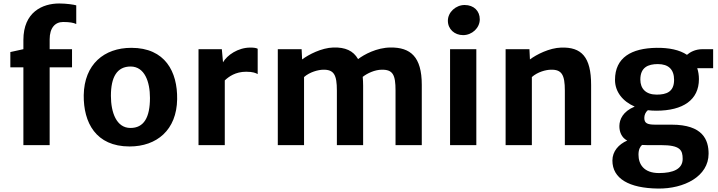

<svg xmlns="http://www.w3.org/2000/svg" viewBox="-20 -842 4166 1114"><path d="M115.7 0H268.1V-451.2H397.9V-556.6H268.1V-613.3C268.1 -680.7 299.8 -714.4 346.2 -714.4C384.3 -714.4 407.2 -710 422.4 -702.6V-811C410.2 -814.9 365.7 -821.8 323.7 -821.8C227.5 -821.8 115.7 -772.9 115.7 -609.9V-556.6L40 -540V-451.2H115.7Z M465.8 -290C463.9 -131.3 535.6 7.8 731.9 7.8C889.6 7.8 1005.4 -87.9 1007.8 -266.6C1010.3 -425.3 938.5 -564.5 742.2 -564.5C584 -564.5 468.8 -468.8 465.8 -290ZM735.4 -99.6C655.8 -100.6 623.5 -189 623.5 -286.1C623.5 -394 658.2 -456.5 738.8 -456.1C818.8 -455.1 850.1 -368.7 850.1 -273.9C850.1 -162.1 815.9 -98.6 735.4 -99.6Z M1131.8 0H1284.2V-375.5C1307.6 -397.5 1346.2 -425.8 1408.2 -425.8C1448.7 -425.8 1464.4 -418 1475.1 -412.1V-559.1C1465.8 -564.5 1450.7 -565.9 1431.6 -565.9C1361.3 -565.9 1297.4 -522 1273.9 -480.5L1267.1 -556.6H1131.8Z M1591.8 0H1744.1V-395C1777.8 -424.8 1827.1 -437 1854.5 -437.5C1918 -439 1934.6 -407.2 1934.6 -316.4V0H2086.9V-345.2C2086.9 -363.3 2085.9 -380.4 2084.5 -396C2112.3 -418 2155.8 -437 2193.8 -437.5C2259.8 -439 2274.9 -407.7 2274.9 -316.9V0H2427.2V-350.1C2427.2 -513.2 2361.3 -567.4 2246.1 -566.4C2166 -565.9 2091.8 -525.4 2057.6 -499C2029.8 -548.3 1982.4 -568.4 1914.1 -566.4C1845.7 -564.5 1770.5 -525.4 1732.9 -497.1L1730 -556.6H1591.8Z M2591.3 0H2743.7V-556.6H2591.3ZM2667 -638.2C2718.8 -638.2 2763.7 -679.7 2763.7 -730C2763.7 -777.8 2730 -813 2675.8 -813C2625 -813 2578.6 -771.5 2578.6 -721.7C2578.6 -672.9 2617.2 -638.2 2667 -638.2Z M2913.6 0H3065.9V-395C3099.6 -424.8 3147 -437 3175.3 -437.5C3239.3 -439.5 3257.3 -408.2 3257.3 -316.4V0H3409.7V-349.1C3409.7 -512.2 3353.5 -569.8 3235.8 -565.9C3167.5 -564 3092.3 -525.4 3054.7 -497.1L3051.8 -556.6H2913.6Z M3533.2 89.4C3533.2 194.3 3629.9 250 3797.9 252C3949.2 253.9 4091.3 181.6 4091.3 49.8C4091.3 -29.8 4058.6 -118.7 3877 -118.7H3784.2C3737.8 -118.7 3718.3 -125.5 3718.3 -157.7C3718.3 -174.3 3725.1 -191.4 3738.8 -202.6C3754.4 -200.7 3770.5 -199.7 3787.6 -199.7C3943.8 -199.7 4035.2 -262.7 4035.2 -382.8C4035.2 -406.2 4031.7 -427.2 4025.4 -446.3H4117.7V-556.6H4055.7C4013.7 -556.6 3983.4 -539.1 3965.8 -523.9C3922.9 -552.7 3861.8 -565.4 3789.6 -564.5C3643.6 -562.5 3548.3 -508.3 3548.3 -378.4C3548.3 -310.1 3592.3 -253.9 3662.6 -223.6C3593.8 -195.3 3574.2 -148.9 3573.7 -111.3C3573.2 -79.1 3585.4 -43.9 3619.1 -26.4C3569.8 -4.9 3533.2 35.6 3533.2 89.4ZM3790 -293C3728 -293 3695.3 -326.7 3695.3 -380.4C3695.3 -451.2 3740.2 -470.2 3796.9 -470.2C3859.4 -470.2 3891.1 -438.5 3891.1 -378.4C3891.1 -308.6 3846.2 -293 3790 -293ZM3684.6 55.7C3684.6 24.9 3693.8 9.3 3705.1 -1C3714.8 -0.5 3724.6 0 3735.4 0H3814.9C3926.3 0 3940.9 28.3 3940.9 80.1C3940.9 138.7 3885.7 162.1 3803.7 162.1C3714.4 162.1 3684.6 109.9 3684.6 55.7Z"/></svg>

Font: Merriweather Sans
Style: Bold
Weight: 700
Designer: Eben Sorkin ( eben@eyebytes.com )
Foundry: Eben Sorkin
Version: Version 1.003